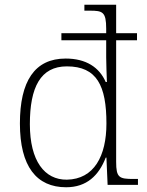

<svg xmlns="http://www.w3.org/2000/svg" viewBox="-20 -780 619 810"><path d="M259 10C346 10 397 -40 426 -115H429L434 0H562V-25H544C483 -25 470 -30 470 -97V-610H558V-640H470V-760H336V-735H359C413 -735 428 -730 428 -659V-640H239V-610H428V-538C428 -511 430 -463 431 -434H426C399 -496 343 -533 257 -533C126 -533 64 -437 64 -259C64 -78 134 10 259 10ZM262 -22C168 -21 106 -101 106 -256C106 -412 151 -500 262 -500C389 -500 429 -418 429 -259C429 -122 377 -24 262 -22Z"/></svg>

Font: Noto Serif Myanmar ExtraLight
Style: Regular
Weight: 200
Designer: Ben Mitchell and the Monotype Design Team
Foundry: Monotype Imaging Inc.
Version: Version 2.106